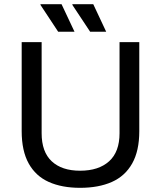

<svg xmlns="http://www.w3.org/2000/svg" viewBox="-20 -888 771 920"><path d="M363.8 12Q276.5 12 213.8 -16.1Q151.1 -44.2 117.5 -104.6Q83.9 -165 83.9 -259.5V-686H179.5V-249.7Q179.5 -160.2 227.9 -115.1Q276.3 -70 363.8 -70Q452.6 -70 502.7 -115.1Q552.8 -160.2 552.8 -249.7V-686H647.4V-259.5Q647.4 -165 613.3 -104.6Q579.2 -44.2 515.9 -16.1Q452.5 12 363.8 12ZM411.9 -736 326.4 -865 327.4 -868H426.8L488.8 -736ZM258.7 -736 173.6 -865 174.6 -868H274.9L337 -736Z"/></svg>

Font: Archivo Variable SemiBold
Style: Regular
Weight: 600
Designer: Hector Gatti
Foundry: Omnibus-Type
Version: Version 2.001